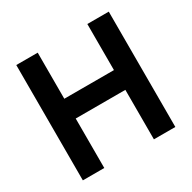

<svg xmlns="http://www.w3.org/2000/svg" viewBox="-155 -851 1003 1005"><g transform="rotate(-30 346.5 -348.5)"><path d="M67 -697H196.5V-418.5H496.5V-697H626V0H496.5V-299H196.5V0H67Z"/></g></svg>

Font: HK Grotesk
Style: Bold
Weight: 700
Designer: Alfredo Marco Pradil
Foundry: Hanken Design Co.
Version: Version 3.001